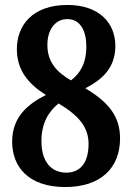

<svg xmlns="http://www.w3.org/2000/svg" viewBox="-20 -744 532 774"><path d="M243 10C385 10 464 -66 464 -186C464 -277 415 -334 324 -388C395 -425 445 -472 445 -559C445 -652 379 -724 252 -724C111 -724 48 -642 48 -546C48 -459 96 -405 165 -361C93 -325 29 -273 29 -173C29 -73 93 10 243 10ZM266 -420C211 -452 171 -492 171 -563C171 -625 203 -667 251 -667C304 -667 328 -620 328 -557C328 -488 303 -448 266 -420ZM247 -48C187 -48 147 -92 147 -175C147 -249 177 -295 216 -327C298 -278 337 -231 337 -164C337 -87 303 -48 247 -48Z"/></svg>

Font: Noto Serif Sinhala Condensed
Style: Bold
Weight: 700
Width: 3
Designer: Jelle Bosma - Monotype Design Team
Foundry: Monotype Imaging Inc.
Version: Version 2.007